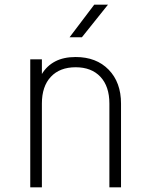

<svg xmlns="http://www.w3.org/2000/svg" viewBox="-20 -805 640 825"><path d="M110 0V-550H160V-487Q181 -522 217 -541Q253 -560 305 -560Q394 -560 447 -505.5Q500 -451 500 -360V0H450V-360Q450 -434 411.5 -475Q373 -516 305 -516Q237 -516 198.5 -475Q160 -434 160 -360V0ZM279 -645 385 -785H444L332 -645Z"/></svg>

Font: Tiny Thin
Style: Regular
Weight: 100
Monospace: yes
Designer: Philipp Nurullin, Konstantin Bulenkov
Foundry: JetBrains
Version: Version 2.251; ttfautohint (v1.8.4.7-5d5b)